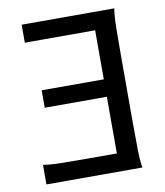

<svg xmlns="http://www.w3.org/2000/svg" viewBox="-81 -780 728 847"><g transform="rotate(-10 283.0 -356.5)"><path d="M388.2 -412.6V-632.3H73.2V-712.9H488.3Q482.9 -683.6 481.9 -628.2Q481 -572.8 481 -500.5V-212.4Q481 -140.1 481.9 -84.7Q482.9 -29.3 488.3 0H58.6V-87.9Q87.9 -82.5 137.2 -81.5Q186.5 -80.6 259.3 -80.6H388.2V-334.5H109.9V-412.6Z"/></g></svg>

Font: Andika New Basic
Style: Regular
Weight: 400
Designer: Victor Gaultney, Annie Olsen, Julie Remington, Don Collingsworth, Eric Hays
Foundry: SIL International
Version: Version 5.500; ttfautohint (v1.8.3)